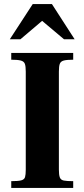

<svg xmlns="http://www.w3.org/2000/svg" viewBox="-20 -919 413 939"><path d="M35 0V-33Q69 -33 84 -37Q99 -41 102.5 -53Q106 -65 106 -89V-569Q106 -595 101.5 -607Q97 -619 81.5 -623Q66 -627 35 -627V-660H338V-627Q307 -627 292 -623Q277 -619 272.5 -607Q268 -595 268 -569V-89Q268 -64 272.5 -51.5Q277 -39 292 -36Q307 -33 338 -33V0ZM28 -727 140 -899H234L345 -727H293L186 -817L80 -727Z"/></svg>

Font: Frank Ruhl Libre ExtraBold
Style: Regular
Weight: 800
Designer: Yanek Iontef
Foundry: Fontef
Version: Version 6.003;gftools[0.9.30]